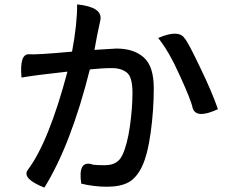

<svg xmlns="http://www.w3.org/2000/svg" viewBox="-20 -816 1040 874"><path d="M287 -490Q141 -474 78 -463Q68 -571 112 -569Q146 -566 308 -581Q332 -710 331 -796Q448 -784 437 -725L422 -654L410 -589L510 -595Q590 -595 635 -554Q680 -514 680 -414Q680 -315 666 -213Q652 -111 626 -57Q600 -4 563 15Q526 34 467 34Q408 34 350 20Q334 -84 396 -69Q401 -64 458 -64Q516 -64 537 -110Q559 -156 571 -239Q583 -322 583 -393Q583 -465 558 -485Q533 -506 489 -506Q446 -506 389 -500Q303 -157 182 38Q79 -3 106 -42Q202 -169 287 -490ZM700 -643Q793 -683 820 -642Q836 -625 890 -511Q945 -398 972 -319Q873 -273 857 -324Q850 -360 799 -471Q749 -583 700 -643Z"/></svg>

Font: Swei Half Moon CJK TC
Style: Medium
Weight: 500
Version: Version 2.125